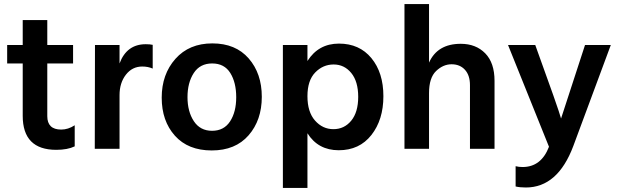

<svg xmlns="http://www.w3.org/2000/svg" viewBox="-20 -727 3013 938"><path d="M255 5Q91 5 91 -161V-417H15V-507H91V-629H211V-507H337V-417H211V-159Q211 -127 228 -110.5Q245 -94 279 -94Q313 -94 345 -115V-12Q310 5 255 5Z M564 0H443L444 -507H564V-417Q599 -511 692 -511Q713 -511 726 -508V-392Q703 -402 675 -402Q626 -402 595 -362Q564 -322 564 -262Z M1016.5 -417Q957 -417 926.5 -370Q896 -323 896 -252.5Q896 -182 927 -135Q958 -88 1016 -88Q1074 -88 1104 -134Q1134 -180 1134 -252Q1134 -324 1105 -370.5Q1076 -417 1016.5 -417ZM1017.5 -515Q1131 -515 1195 -441.5Q1259 -368 1259 -254Q1259 -140 1194.5 -66Q1130 8 1014.5 8Q899 8 834.5 -64Q770 -136 770 -250Q770 -364 837 -439.5Q904 -515 1017.5 -515Z M1520 -373Q1482 -334 1482 -257Q1482 -180 1519 -138Q1556 -96 1609 -96Q1662 -96 1696 -137.5Q1730 -179 1730 -254Q1730 -329 1696 -370.5Q1662 -412 1610 -412Q1558 -412 1520 -373ZM1482 191H1362V-507H1482V-429Q1536 -514 1636 -514Q1736 -514 1794.5 -443Q1853 -372 1853 -257Q1853 -142 1794.5 -67.5Q1736 7 1635 7Q1534 7 1482 -76Z M2396 0H2276V-311Q2276 -359 2251.5 -386Q2227 -413 2186 -413Q2145 -413 2110.5 -380Q2076 -347 2076 -272V0H1956V-707H2076V-421Q2117 -513 2231 -513Q2305 -513 2350.5 -466.5Q2396 -420 2396 -332Z M2549 189Q2520 189 2499 184V85Q2515 89 2533 89Q2624 89 2662 -10L2462 -507H2595Q2709 -193 2721 -148Q2724 -159 2838 -507H2964L2781 -14Q2705 189 2549 189Z"/></svg>

Font: Hind Colombo SemiBold
Style: Regular
Weight: 600
Designer: Jyotish Sonowal, Aditi Pimprikar
Foundry: Indian Type Foundry
Version: Version 1.000;PS 1.0;hotconv 1.0.86;makeotf.lib2.5.63406; tt